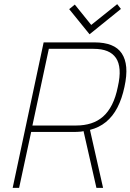

<svg xmlns="http://www.w3.org/2000/svg" viewBox="-20 -904 628 924"><path d="M562 -861 544 -884 419 -784 340 -882 313 -860 411 -739ZM435 -700H190L41 0H72L130 -269H338Q346 -269 353.5 -269.5Q361 -270 368 -270.5Q375 -271 382 -273L444 0H476L413 -279Q457 -290 490 -317Q523 -344 545 -386.5Q567 -429 579 -486Q591 -541 587.5 -580.5Q584 -620 566 -647Q548 -674 515 -687Q482 -700 435 -700ZM347 -300H136L215 -669H430Q470 -669 496.5 -658Q523 -647 538 -625Q553 -603 555.5 -568.5Q558 -534 547 -486Q537 -436 519 -400.5Q501 -365 476 -343Q451 -321 418.5 -310.5Q386 -300 347 -300Z"/></svg>

Font: Advent Pro ExtraLight
Style: Italic
Weight: 250
Italic angle: -12°
Version: Version 3.000